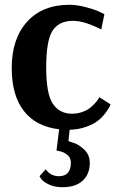

<svg xmlns="http://www.w3.org/2000/svg" viewBox="-20 -531 486 802"><path d="M403 -408Q332 -444 285 -444Q227 -444 200 -403.5Q173 -363 173 -249Q173 -138 201 -97Q229 -56 281 -56Q303 -56 323 -63Q343 -70 355.5 -80Q368 -90 377.5 -100.5Q387 -111 391 -118L395 -125L442 -95Q440 -91 437 -84Q434 -77 420.5 -59Q407 -41 389.5 -27Q372 -13 340.5 -1.5Q309 10 271 11L266 58Q266 59 288 66Q310 73 332.5 94.5Q355 116 355 150Q355 196 325.5 223.5Q296 251 241 251Q208 251 184 239.5Q160 228 152 216L145 205L171 176Q191 205 226 205Q276 205 276 148Q276 127 261 115.5Q246 104 231 101L216 98L227 9Q131 -2 80 -67Q29 -132 29 -247Q29 -369 93 -440Q157 -511 270 -511Q301 -511 337.5 -501.5Q374 -492 395 -482L416 -472Z"/></svg>

Font: ArsenalBold
Style: Bold
Weight: 700
Designer: Andrij Shevchenko
Foundry: Stairsfor.com
Version: Version 1.000